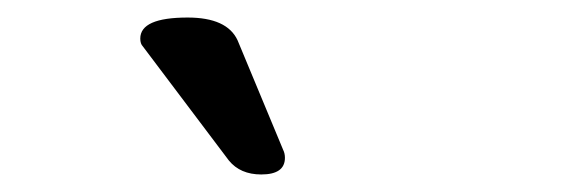

<svg xmlns="http://www.w3.org/2000/svg" viewBox="-20 -769 645 219"><path d="M143 -716Q140 -719 140 -725Q140 -749 194 -749Q239 -749 251 -723L303 -598Q305 -594 305 -589Q305 -570 278 -570Q254 -570 241 -586Z"/></svg>

Font: Marmelad
Style: Regular
Weight: 400
Designer: Manvel Shmavonyan
Foundry: Cyreal
Version: Version 1.001;PS 001.001;hotconv 1.0.88;makeotf.lib2.5.64775